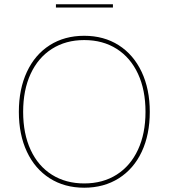

<svg xmlns="http://www.w3.org/2000/svg" viewBox="-20 -870 787 896"><path d="M68 -348Q68 -454 105.5 -534.5Q143 -615 212 -659Q281 -703 373 -703Q465 -703 534 -659Q603 -615 641 -534.5Q679 -454 679 -348Q679 -242 641.5 -162Q604 -82 534.5 -38Q465 6 373 6Q281 6 212 -38Q143 -82 105.5 -162Q68 -242 68 -348ZM659 -348Q659 -450 624 -525.5Q589 -601 524.5 -642Q460 -683 373 -683Q287 -683 222.5 -642Q158 -601 123 -525.5Q88 -450 88 -348Q88 -246 123 -170.5Q158 -95 222.5 -54.5Q287 -14 373 -14Q460 -14 524.5 -55Q589 -96 624 -171.5Q659 -247 659 -348ZM241 -850H507V-835H241Z"/></svg>

Font: Hanken Grotesk Thin
Style: Regular
Weight: 100
Designer: Alfredo Marco Pradil
Foundry: Hanken Design Co.
Version: Version 3.014